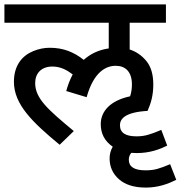

<svg xmlns="http://www.w3.org/2000/svg" viewBox="-20 -642 818 869"><path d="M205.1 -425.8C180.2 -425.8 155.3 -420.9 130.4 -410.6C80.1 -390.1 43 -345.7 43 -272C43 -169.4 126.5 -88.9 250 13.2L314 -48.8C197.8 -145.5 139.2 -195.8 139.2 -266.1C139.2 -309.6 166.5 -340.8 216.8 -340.8C253.4 -340.8 281.2 -326.2 309.1 -305.2C296.9 -282.2 287.1 -257.3 279.8 -230L372.1 -202.1C404.3 -316.9 459.5 -344.2 503.9 -344.2C546.9 -344.2 577.1 -317.9 577.1 -259.8C577.1 -241.7 574.7 -223.6 568.8 -206.1C479.5 -187 436 -138.7 436 -80.1C436 -36.6 454.1 -2.9 490.2 22C481 38.1 476.1 55.7 476.1 75.2C476.1 112.8 490.2 144.5 518.6 169.4C546.9 194.3 587.4 207 640.1 207C697.3 207 742.2 189.5 777.8 171.9L750 101.1C726.6 111.3 707 118.2 691.4 122.6C675.8 127 658.2 128.9 638.2 128.9C587.9 128.9 563 112.8 563 81.1C563 68.8 566.9 58.6 574.2 49.8C582 50.3 590.3 50.8 599.1 50.8C657.7 50.8 702.1 34.2 736.8 17.1L710 -54.2C686.5 -43.9 667 -36.6 650.9 -32.2C634.8 -27.3 617.2 -24.9 598.1 -24.9C549.8 -24.9 522.9 -40 522.9 -75.2C522.9 -104 545.9 -134.3 647.9 -140.1C663.1 -174.8 673.8 -209.5 673.8 -259.8C673.8 -304.7 663.6 -339.8 642.6 -365.7C621.6 -391.1 596.2 -408.7 566.9 -418V-539.1H731V-622.1H0V-539.1H472.2V-422.9C427.7 -416.5 390.1 -398.9 358.9 -371.1C314 -406.7 266.1 -425.8 205.1 -425.8Z"/></svg>

Font: Noto Reveo Sans
Style: Regular
Weight: 500
Designer: Monotype Design Team
Foundry: Monotype Imaging Inc.
Version: Version 2.007